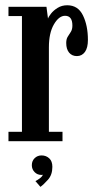

<svg xmlns="http://www.w3.org/2000/svg" viewBox="-20 -550 378 748"><path d="M13 0V-36.5H65.5V-487.5H13V-523.5H161L167 -477.5Q169 -484.5 178.8 -497Q188.5 -509.5 204.8 -519.5Q221 -529.5 242 -529.5Q284 -529.5 303.2 -490Q322.5 -450.5 322.5 -394.5Q322.5 -363.5 310.8 -347.5Q299 -331.5 279.5 -331.5Q260.5 -331.5 249.2 -345Q238 -358.5 238 -382.5Q238 -398 244 -407.2Q250 -416.5 256 -426Q262 -435.5 262 -450.5Q262 -488.5 233.5 -488.5Q209.5 -488.5 190 -455Q170.5 -421.5 170.5 -365.5V-36.5H223.5V0ZM137.5 178 118 155.5Q123 153.5 133.8 145.8Q144.5 138 147 130.5Q145.5 131.5 141.5 131.5Q125.5 131.5 114.8 120.5Q104 109.5 104 93.5Q104 77 115 66.2Q126 55.5 142 55.5Q159.5 55.5 171.8 66.8Q184 78 184 100Q184 131 167 150Q150 169 137.5 178Z"/></svg>

Font: Imbue 10pt SemiBold
Style: Regular
Weight: 600
Designer: Tyler Finck
Foundry: Etcetera Type Company
Version: Version 1.102; ttfautohint (v1.8.3)